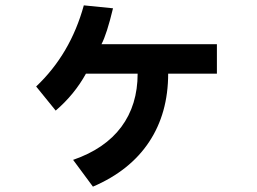

<svg xmlns="http://www.w3.org/2000/svg" viewBox="-20 -582 960 717"><path d="M608 -307Q608 -159 536.5 -51.5Q465 56 327 115L253 15Q372 -26 433 -108Q494 -190 494 -307H301Q258 -229 188 -169L115 -259Q243 -380 293 -562L402 -551Q379 -455 359 -417H790V-307Z"/></svg>

Font: LINE Seed Sans KR Bold
Style: Regular
Weight: 700
Designer: LINE BX Design & Sandoll Inc & Dalton Maag Ltd
Foundry: Sandoll Inc.
Version: Version 1.000